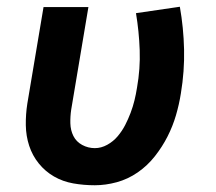

<svg xmlns="http://www.w3.org/2000/svg" viewBox="-20 -541 640 569"><path d="M261 8Q228 8 197 2.5Q166 -3 140 -18Q114 -33 95 -56.5Q76 -80 66.5 -109Q57 -138 56.5 -170Q56 -202 61 -234L109 -520H242L191 -216Q188 -196 188.5 -175.5Q189 -155 197.5 -138Q206 -121 223.5 -111.5Q241 -102 261 -102Q280 -102 298 -112Q316 -122 329 -137.5Q342 -153 351 -170.5Q360 -188 367 -206.5Q374 -225 378.5 -243.5Q383 -262 386 -281Q396 -337 394 -392.5Q392 -448 383 -502L513 -521Q524 -459 525.5 -394.5Q527 -330 516 -264Q511 -232 501.5 -199.5Q492 -167 476.5 -136.5Q461 -106 439 -78Q417 -50 388 -30Q359 -10 326 -1Q293 8 261 8Z"/></svg>

Font: Iosevka XBd Ex Obl
Style: Regular
Weight: 800
Width: 7
Italic angle: -9°
Monospace: yes
Designer: Belleve Invis
Foundry: Belleve Invis
Version: Version 32.5.0; ttfautohint (v1.8.4)